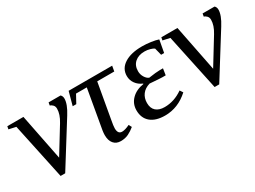

<svg xmlns="http://www.w3.org/2000/svg" viewBox="-38 -876 1715 1291"><g transform="rotate(-30 820.0 -230.5)"><path d="M366.7 -394Q366.7 -412.1 356.4 -422.9Q346.2 -433.6 334.5 -437L338.4 -459H431.2Q443.8 -447.8 443.8 -428.2Q443.8 -385.3 403.3 -320.8L196.8 9.8H161.1L68.8 -424.8L13.7 -437L18.1 -459H143.1L213.9 -101.6L335.4 -299.8Q366.7 -350.6 366.7 -394Z M636.2 -85Q636.2 -41 668.5 -41Q692.4 -41 728.5 -58.6L740.7 -36.1Q717.3 -16.6 690.9 -3.4Q664.6 9.8 629.9 9.8Q594.7 9.8 575 -13.7Q555.2 -37.1 555.2 -79.1Q555.2 -93.3 557.9 -112.5Q560.5 -131.8 611.3 -418H527.8L493.7 -355.5H465.8L494.1 -459H832L824.7 -418H692.4L645 -149.9Q636.2 -103.5 636.2 -85Z M1070.3 -471.2Q1101.6 -471.2 1137 -466.3Q1172.4 -461.4 1194.8 -453.6L1177.2 -357.9H1153.8L1139.6 -414.1Q1129.9 -421.4 1109.6 -427.2Q1089.4 -433.1 1067.4 -433.1Q1020.5 -433.1 992.2 -408.2Q963.9 -383.3 963.9 -339.4Q963.9 -313.5 977.3 -292Q990.7 -270.5 1007.8 -264.2Q1066.4 -272.9 1094.2 -272.9H1119.1L1111.3 -222.7H1085.9Q1069.3 -222.7 989.7 -229Q950.2 -217.3 929.7 -189.9Q909.2 -162.6 909.2 -124Q909.2 -83 933.1 -62Q957 -41 999.5 -41Q1074.2 -41 1141.1 -87.9L1156.7 -64.5Q1075.2 9.8 974.1 9.8Q901.9 9.8 862.5 -23.4Q823.2 -56.6 823.2 -116.7Q823.2 -167.5 858.2 -202.6Q893.1 -237.8 951.7 -247.1L952.6 -250.5Q920.4 -263.7 901.4 -290Q882.3 -316.4 882.3 -349.1Q882.3 -406.2 932.9 -438.7Q983.4 -471.2 1070.3 -471.2Z M1562.5 -394Q1562.5 -412.1 1552.2 -422.9Q1542 -433.6 1530.3 -437L1534.2 -459H1627Q1639.6 -447.8 1639.6 -428.2Q1639.6 -385.3 1599.1 -320.8L1392.6 9.8H1356.9L1264.6 -424.8L1209.5 -437L1213.9 -459H1338.9L1409.7 -101.6L1531.2 -299.8Q1562.5 -350.6 1562.5 -394Z"/></g></svg>

Font: Liberation Serif
Style: Italic
Weight: 400
Italic angle: -16.333°
Designer: Steve Matteson
Foundry: Ascender Corporation
Version: Version 2.1.5